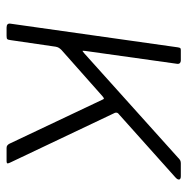

<svg xmlns="http://www.w3.org/2000/svg" viewBox="-13 -557 570 584"><g transform="rotate(90 272.0 -265.0)"><path d="M474 -12Q477 -6 477 -3Q477 0 469 0H430Q425 0 422 -2.5Q419 -5 417 -9L282 -294Q281 -296 279.5 -296Q278 -296 273 -292L132 -167Q128 -163 125.5 -159Q123 -155 122 -149L102 -12Q101 -4 99 -2Q97 0 89 0H64Q57 0 54 -3Q51 -6 52 -12L124 -521Q125 -527 126.5 -528.5Q128 -530 133 -530H164Q169 -530 172 -527Q175 -524 174 -518L135 -240Q134 -231 135 -231Q136 -231 143 -237L459 -521Q465 -527 468.5 -528.5Q472 -530 477 -530H516Q525 -530 526 -525Q527 -520 519 -513L329 -343Q325 -340 323.5 -337.5Q322 -335 323 -330L474 -12Z"/></g></svg>

Font: Libre Franklin ExtraLight
Style: Italic
Weight: 250
Italic angle: -8°
Designer: Pablo Impallari, Rodrigo Fuenzalida, Nhung Nguyen
Foundry: Impallari Type
Version: Version 3.000